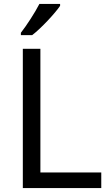

<svg xmlns="http://www.w3.org/2000/svg" viewBox="-20 -964 564 984"><path d="M288 -934V-944H182C159 -899 116 -833 87 -796V-784H145C192 -820 263 -897 288 -934ZM97 0H499V-80H187V-714H97Z"/></svg>

Font: Noto Sans Brahmi
Style: Regular
Weight: 400
Designer: Monotype Design Team
Foundry: Monotype Imaging Inc.
Version: Version 2.004